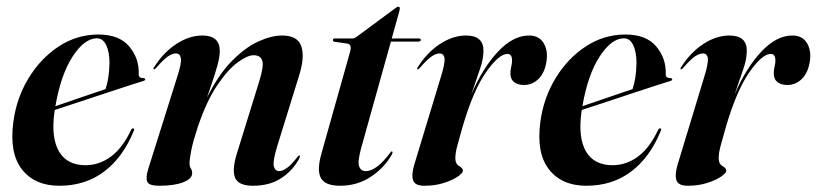

<svg xmlns="http://www.w3.org/2000/svg" viewBox="-20 -556 2485 584"><path d="M386.5 -157Q354 -77.5 296.8 -34.2Q239.5 9 160.5 9Q86 9 47 -40.5Q8 -90 20.5 -184.5Q30 -257.5 66.8 -318Q103.5 -378.5 158.8 -414.8Q214 -451 279 -451Q342.5 -451 373 -414.8Q403.5 -378.5 402 -331Q401 -318.5 415.5 -318.5Q421 -318 421.5 -315Q422.5 -312 417 -310Q409.5 -308 379.5 -298.2Q349.5 -288.5 308 -274.8Q266.5 -261 223.5 -246.8Q180.5 -232.5 146.5 -221.5Q146 -218 145.5 -214.5Q135 -137 159.5 -95.2Q184 -53.5 240 -53.5Q282 -53.5 317.5 -79.8Q353 -106 378.5 -160.5Q382 -166.5 385.5 -165.5Q390 -164.5 386.5 -157ZM275 -439.5Q237 -439.5 201 -384.2Q165 -329 148.5 -233Q186.5 -246 230.8 -261.2Q275 -276.5 301 -285Q306 -299 309.2 -318.8Q312.5 -338.5 313 -364.5Q313 -398 303 -418.8Q293 -439.5 275 -439.5Z M448 -345Q444.5 -346 449 -352Q476.5 -396 516 -422Q555.5 -448 595.5 -448Q648.5 -448 648.5 -401Q648.5 -382.5 641.2 -356.5Q634 -330.5 624.8 -304.2Q615.5 -278 609.5 -259Q645 -330 686 -371.2Q727 -412.5 766.5 -430.2Q806 -448 838 -448Q885 -448 896.2 -416Q907.5 -384 890.5 -328.5L822.5 -109Q809 -64 813 -49.8Q817 -35.5 829 -35.5Q839 -35.5 852 -44.5Q865 -53.5 883.5 -77Q888.5 -84 890.5 -83.5Q894.5 -82.5 889.5 -72.5Q869.5 -36 834.5 -13.5Q799.5 9 749.5 9Q705.5 9 695.2 -15Q685 -39 700.5 -89L768 -307Q783 -354.5 777.8 -371.2Q772.5 -388 751.5 -388Q733 -388 703.2 -366.5Q673.5 -345 641 -297Q608.5 -249 581.5 -169.5Q567.5 -127 562 -99.8Q556.5 -72.5 556.5 -59Q556.5 -49.5 560.5 -43.8Q564.5 -38 564.5 -29Q564.5 -12.5 537.8 -1.8Q511 9 464 9Q433.5 9 428 -3Q422.5 -15 431 -42.5L519 -322Q532.5 -363.5 530.2 -378.5Q528 -393.5 515 -393.5Q504.5 -393.5 491 -384.5Q477.5 -375.5 455 -349.5Q450.5 -344.5 448 -345Z M1036 -423.5 997 -429Q992.5 -430 992.5 -434.5Q992.5 -439 998 -439H1051Q1058 -439 1064 -443.5L1183 -531.5Q1187.5 -535.5 1192 -535.5Q1196 -535.5 1196 -530Q1196 -527 1194 -519.5L1171.5 -439H1254Q1260 -439 1260 -434.5Q1260 -429.5 1251 -429.5H1169L1078.5 -105.5Q1067 -63.5 1072.5 -49.5Q1078 -35.5 1092.5 -35.5Q1124.5 -35.5 1165 -89Q1169.5 -96 1172 -95.5Q1176.5 -94.5 1171 -84.5Q1148 -44.5 1107.2 -17.8Q1066.5 9 1014 9Q969.5 9 956.2 -14.2Q943 -37.5 958 -90L1045 -399Q1051 -421.5 1036 -423.5Z M1250 -345Q1247 -346 1251 -352Q1278.5 -396 1318 -422Q1357.5 -448 1397.5 -448Q1450.5 -448 1450.5 -402Q1450.5 -375.5 1439.5 -344.8Q1428.5 -314 1413.5 -269Q1449 -350.5 1495 -399.2Q1541 -448 1589 -448Q1619 -448 1633 -425.8Q1647 -403.5 1642.5 -371Q1637.5 -336 1618.8 -316.8Q1600 -297.5 1573.5 -297.5Q1555 -297.5 1543.8 -306.2Q1532.5 -315 1532.5 -333Q1532.5 -343.5 1535 -353.2Q1537.5 -363 1537.5 -372Q1537.5 -392 1523.5 -392Q1497.5 -392 1458.8 -337Q1420 -282 1387.5 -172Q1378 -138.5 1371.5 -114.8Q1365 -91 1365 -75Q1365 -57.5 1376.5 -51Q1388 -44.5 1388 -37Q1388 -29.5 1371.8 -18.5Q1355.5 -7.5 1329 0.8Q1302.5 9 1271 9Q1242 9 1236.5 -7.8Q1231 -24.5 1240 -55L1321 -322Q1334 -363.5 1332 -378.5Q1330 -393.5 1317 -393.5Q1306.5 -393.5 1293 -384.5Q1279.5 -375.5 1257 -349.5Q1252.5 -344.5 1250 -345Z M1989.5 -157Q1957 -77.5 1899.8 -34.2Q1842.5 9 1763.5 9Q1689 9 1650 -40.5Q1611 -90 1623.5 -184.5Q1633 -257.5 1669.8 -318Q1706.5 -378.5 1761.8 -414.8Q1817 -451 1882 -451Q1945.5 -451 1976 -414.8Q2006.5 -378.5 2005 -331Q2004 -318.5 2018.5 -318.5Q2024 -318 2024.5 -315Q2025.5 -312 2020 -310Q2012.5 -308 1982.5 -298.2Q1952.5 -288.5 1911 -274.8Q1869.5 -261 1826.5 -246.8Q1783.5 -232.5 1749.5 -221.5Q1749 -218 1748.5 -214.5Q1738 -137 1762.5 -95.2Q1787 -53.5 1843 -53.5Q1885 -53.5 1920.5 -79.8Q1956 -106 1981.5 -160.5Q1985 -166.5 1988.5 -165.5Q1993 -164.5 1989.5 -157ZM1878 -439.5Q1840 -439.5 1804 -384.2Q1768 -329 1751.5 -233Q1789.5 -246 1833.8 -261.2Q1878 -276.5 1904 -285Q1909 -299 1912.2 -318.8Q1915.5 -338.5 1916 -364.5Q1916 -398 1906 -418.8Q1896 -439.5 1878 -439.5Z M2051 -345Q2048 -346 2052 -352Q2079.5 -396 2119 -422Q2158.5 -448 2198.5 -448Q2251.5 -448 2251.5 -402Q2251.5 -375.5 2240.5 -344.8Q2229.5 -314 2214.5 -269Q2250 -350.5 2296 -399.2Q2342 -448 2390 -448Q2420 -448 2434 -425.8Q2448 -403.5 2443.5 -371Q2438.5 -336 2419.8 -316.8Q2401 -297.5 2374.5 -297.5Q2356 -297.5 2344.8 -306.2Q2333.5 -315 2333.5 -333Q2333.5 -343.5 2336 -353.2Q2338.5 -363 2338.5 -372Q2338.5 -392 2324.5 -392Q2298.5 -392 2259.8 -337Q2221 -282 2188.5 -172Q2179 -138.5 2172.5 -114.8Q2166 -91 2166 -75Q2166 -57.5 2177.5 -51Q2189 -44.5 2189 -37Q2189 -29.5 2172.8 -18.5Q2156.5 -7.5 2130 0.8Q2103.5 9 2072 9Q2043 9 2037.5 -7.8Q2032 -24.5 2041 -55L2122 -322Q2135 -363.5 2133 -378.5Q2131 -393.5 2118 -393.5Q2107.5 -393.5 2094 -384.5Q2080.5 -375.5 2058 -349.5Q2053.5 -344.5 2051 -345Z"/></svg>

Font: Fraunces 144pt SemiBold
Style: Italic
Weight: 600
Italic angle: -16°
Version: Version 1.000;[0bf87f6ff]